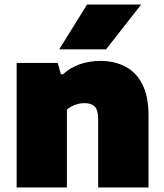

<svg xmlns="http://www.w3.org/2000/svg" viewBox="-20 -828 726 848"><path d="M53.5 0V-550H235L249 -500H258.5Q289 -528.5 331.2 -543.8Q373.5 -559 423.5 -559Q485 -559 533 -534.2Q581 -509.5 608.5 -456.2Q636 -403 636 -316.5V0H413.5V-303Q413.5 -343 398 -357.8Q382.5 -372.5 353.5 -372.5Q338 -372.5 323.5 -368.8Q309 -365 296.8 -358.5Q284.5 -352 275.5 -343.5V0ZM241.5 -610 364.5 -808H603.5L448.5 -610Z"/></svg>

Font: Encode Sans SemiExpanded Black
Style: Regular
Weight: 900
Width: 6
Designer: Multiple Designers
Foundry: Impallari Type
Version: Version 3.002